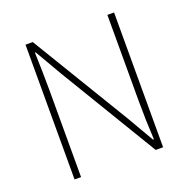

<svg xmlns="http://www.w3.org/2000/svg" viewBox="-129 -849 954 972"><g transform="rotate(-20 348.0 -363.0)"><path d="M110 0H145V-473C145 -542 143 -604 141 -672H145L228 -529L547 0H587V-726H551V-259C551 -191 553 -124 557 -54H552L469 -197L149 -726H110Z"/></g></svg>

Font: Noto Sans Japanese Thin
Style: Regular
Weight: 100
Designer: Ryoko NISHIZUKA (kana & ideographs); Paul D. Hunt (Latin, Greek & Cyrillic); Wenlong ZHANG (bopomofo); Sandoll Communica
Foundry: Adobe Systems Incorporated
Version: Version 1.000;PS 1;hotconv 1.0.78;makeotf.lib2.5.61930